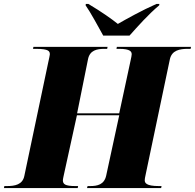

<svg xmlns="http://www.w3.org/2000/svg" viewBox="-54 -951 986 971"><path d="M468 -771H601C644 -819 695 -877 751 -924L752 -931H737C664 -899 582 -853 542 -830C511 -855 460 -891 393 -931H380L379 -924C402 -892 447 -809 468 -771ZM-34 0H339L341 -10H328C274 -10 264 -20 264 -40C264 -44 266 -53 269 -67L335 -368H549L483 -63C473 -17 438 -10 402 -10H389L386 0H761L763 -10H750C683 -10 678 -27 678 -40C678 -44 679 -53 683 -70L805 -651C815 -697 855 -704 897 -704H910L912 -714H537L535 -704H548C607 -704 612 -689 612 -676C612 -671 610 -661 606 -643L549 -378H336L391 -651C400 -697 436 -704 475 -704H488L490 -714H115L113 -704H127C196 -704 198 -691 198 -675C198 -670 194 -656 189 -631L69 -61C60 -17 21 -10 -19 -10H-32Z"/></svg>

Font: Noto Serif Display Black
Style: Italic
Weight: 900
Italic angle: -12°
Designer: Monotype Design Team
Foundry: Monotype Imaging Inc.
Version: Version 2.009